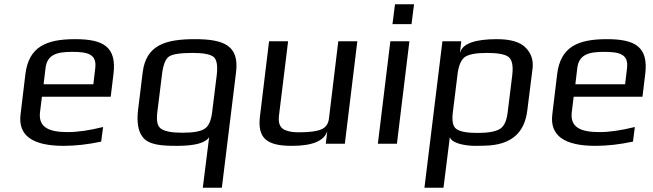

<svg xmlns="http://www.w3.org/2000/svg" viewBox="-20 -679 3087 907"><path d="M335 -494C198 -494 116 -458 100 -329L77 -138C65 -39 133 10 281 10C337 10 397 3 458 -10L467 -79C402 -63 347 -55 301 -55C218 -55 160 -73 169 -149L178 -222H503L516 -329C532 -458 468 -494 335 -494ZM322 -434C395 -434 438 -423 430 -357L421 -281H186L195 -357C203 -423 251 -434 322 -434Z M901 -494C759 -494 670 -465 654 -337L632 -158C626 -104 632 -60 653 -33C681 6 743 10 817 10C901 10 951 -4 968 -31L938 208H1028L1095 -337C1111 -463 1039 -494 901 -494ZM982 -148C977 -109 966 -83 947 -71C928 -58 893 -52 842 -52C793 -52 760 -58 742 -70C724 -81 718 -107 723 -148L745 -325C750 -370 761 -399 777 -411C793 -423 830 -429 890 -429C939 -429 972 -423 988 -411C1004 -399 1009 -370 1004 -325Z M1359 10C1455 10 1511 -13 1526 -59L1519 0H1609L1668 -484H1578L1534 -119C1531 -94 1519 -77 1498 -68C1478 -59 1443 -54 1393 -54C1370 -54 1351 -56 1337 -61C1304 -70 1293 -93 1298 -134L1341 -484H1251L1208 -129C1195 -23 1244 10 1359 10Z M1924 -565 1936 -659H1846L1834 -565ZM1855 0 1914 -484H1824L1765 0Z M2226 10C2252 10 2275 9 2294 8C2394 -1 2458 -49 2471 -158L2496 -357C2500 -394 2490 -427 2463 -454C2437 -481 2391 -494 2327 -494C2224 -494 2166 -473 2154 -432H2153L2159 -484H2070L1985 208H2075L2105 -31C2115 -1 2179 10 2226 10ZM2378 -147C2373 -106 2360 -80 2340 -69C2319 -57 2285 -51 2235 -51C2187 -51 2154 -57 2137 -69C2120 -80 2114 -106 2119 -147L2141 -325C2146 -370 2159 -399 2178 -411C2197 -423 2231 -429 2281 -429C2330 -429 2364 -423 2381 -411C2399 -398 2405 -370 2400 -325Z M2847 -494C2710 -494 2628 -458 2612 -329L2589 -138C2577 -39 2645 10 2793 10C2849 10 2909 3 2970 -10L2979 -79C2914 -63 2859 -55 2813 -55C2730 -55 2672 -73 2681 -149L2690 -222H3015L3028 -329C3044 -458 2980 -494 2847 -494ZM2834 -434C2907 -434 2950 -423 2942 -357L2933 -281H2698L2707 -357C2715 -423 2763 -434 2834 -434Z"/></svg>

Font: Gamestation Text
Style: Italic
Weight: 400
Designer: Jonas Hecksher
Foundry: Jonas Hecksher, Playtypeª, e-types AS
Version: Version 1.003